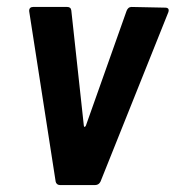

<svg xmlns="http://www.w3.org/2000/svg" viewBox="-20 -532 505 552"><path d="M152 0H254C261 0 266 -4 269 -10L464 -497C467 -506 463 -510 455 -510L358 -512C351 -512 347 -508 344 -501L227 -171C225 -166 221 -166 221 -171L185 -502C184 -509 180 -512 173 -512H75C68 -512 63 -508 64 -499L140 -10C141 -4 146 0 152 0Z"/></svg>

Font: Barlow Semi Condensed SemiBold
Style: Italic
Weight: 600
Width: 4
Italic angle: -7°
Designer: Jeremy Tribby
Foundry: Tribby Type
Version: Version 1.422;hotconv 1.0.109;makeotfexe 2.5.65596